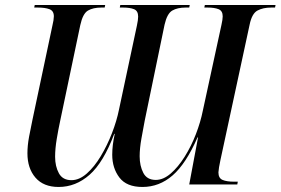

<svg xmlns="http://www.w3.org/2000/svg" viewBox="-20 -734 1115 763"><path d="M213 9Q153 9 121 -28Q89 -65 89 -125Q89 -155 95.5 -190.5Q102 -226 109 -258L188 -631Q191 -643 192.5 -653Q194 -663 194 -669Q194 -691 176.5 -697.5Q159 -704 130 -704H116L118 -714H398L396 -704H383Q350 -704 329.5 -692Q309 -680 299 -634L219 -253Q212 -221 205.5 -182Q199 -143 199 -111Q199 -73 214 -45.5Q229 -18 264 -18Q295 -18 325 -44.5Q355 -71 380.5 -113.5Q406 -156 425 -205Q444 -254 453 -299L524 -632Q529 -655 529 -668Q529 -691 512.5 -697.5Q496 -704 469 -704H456L458 -714H734L732 -704H718Q685 -704 664.5 -692Q644 -680 634 -636L555 -254Q549 -223 542 -183.5Q535 -144 535 -113Q535 -75 549.5 -47Q564 -19 599 -19Q629 -19 658.5 -44.5Q688 -70 714 -111.5Q740 -153 758.5 -201Q777 -249 786 -294L860 -635Q865 -657 865 -669Q865 -691 848.5 -697.5Q832 -704 805 -704H792L794 -714H1075L1073 -704H1058Q1025 -704 1003 -692Q981 -680 972 -636L856 -98Q849 -66 848 -49Q848 -26 864.5 -19Q881 -12 910 -12H925L923 -1H732L767 -188H765Q719 -83 666 -37Q613 9 546 9Q483 9 454.5 -28.5Q426 -66 426 -119Q426 -157 436 -202H434Q391 -88 336 -39.5Q281 9 213 9Z"/></svg>

Font: Noto Serif Display SemiCondensed Medium
Style: Italic
Weight: 500
Width: 4
Italic angle: -12°
Designer: Monotype Design Team
Foundry: Monotype Imaging Inc.
Version: Version 2.009